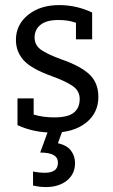

<svg xmlns="http://www.w3.org/2000/svg" viewBox="-20 -514 447 762"><path d="M190.1 12.3Q113.6 12.3 49.4 -17.3V-123.5H113.6V-59.3Q150.6 -48.1 195.1 -48.1Q250.6 -48.1 273.5 -67.3Q296.3 -86.4 296.3 -121Q296.3 -153.1 269.1 -172.2Q242 -191.4 184 -212.3Q102.5 -242 72.8 -275.9Q43.2 -309.9 43.2 -355.6Q43.2 -416 91.4 -454.9Q139.5 -493.8 214.8 -493.8Q284 -493.8 345.7 -464.2V-358H281.5V-423.5Q253.1 -434.6 211.1 -434.6Q164.2 -434.6 140.7 -415.4Q117.3 -396.3 117.3 -365.4Q117.3 -334.6 142.6 -316.7Q167.9 -298.8 222.2 -279Q300 -251.9 335.2 -218.5Q370.4 -185.2 370.4 -129.6Q370.4 -65.4 321 -26.5Q271.6 12.3 190.1 12.3ZM111.1 166.7Q134.6 171.6 159.3 171.6Q182.7 171.6 196.3 162.3Q209.9 153.1 209.9 130.9Q209.9 91.4 139.5 91.4L176.5 -9.9H233.3L209.9 54.3Q246.9 63 262.3 84.6Q277.8 106.2 277.8 133.3Q277.8 176.5 245.7 202.5Q213.6 228.4 161.7 228.4Q137 228.4 111.1 222.2Z"/></svg>

Font: Slabo 27px
Style: Regular
Weight: 400
Version: Version 1.02 Build 003a